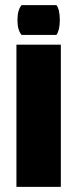

<svg xmlns="http://www.w3.org/2000/svg" viewBox="-20 -728 301 748"><path d="M44 0V-554H217V0ZM64 -592Q48 -611 48 -649Q48 -689 64 -708H200Q213 -691 213 -649Q213 -611 200 -592Z"/></svg>

Font: Tac One
Style: Regular
Weight: 400
Designer: Oluseyi Olusanya, David Udoh, Eyiyemi Adegbite, Mirko Velimirović
Version: Version 1.003; ttfautohint (v1.8.4.7-5d5b)